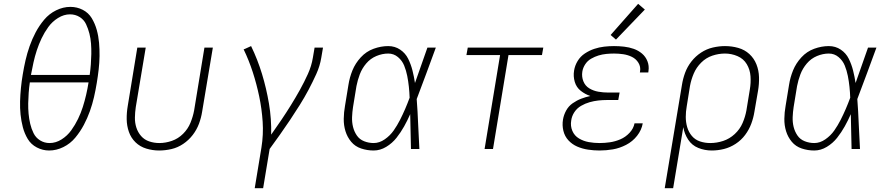

<svg xmlns="http://www.w3.org/2000/svg" viewBox="-20 -779 4648 1004"><path d="M237 8Q275 8 311.5 -10Q348 -28 374 -59.5Q400 -91 418.5 -126Q437 -161 450 -197.5Q463 -234 471.5 -271Q480 -308 486 -345Q492 -381 496 -416Q500 -451 500.5 -486Q501 -521 498 -555.5Q495 -590 486 -622.5Q477 -655 460 -683.5Q443 -712 413 -727.5Q383 -743 348 -743Q310 -743 273.5 -725Q237 -707 211 -676Q185 -645 166.5 -610Q148 -575 135 -538Q122 -501 113.5 -464Q105 -427 99 -390Q93 -355 89.5 -319.5Q86 -284 85 -249Q84 -214 87.5 -180Q91 -146 99.5 -113.5Q108 -81 125 -52.5Q142 -24 172.5 -8Q203 8 237 8ZM142 -387V-388Q148 -420 155 -452Q162 -484 172.5 -516Q183 -548 197.5 -578.5Q212 -609 232.5 -637.5Q253 -666 283.5 -685Q314 -704 346 -704Q374 -704 396.5 -690Q419 -676 430 -652.5Q441 -629 447.5 -603.5Q454 -578 456 -551Q458 -524 457.5 -497Q457 -470 455 -442.5Q453 -415 449 -387ZM239 -31Q212 -31 189.5 -45Q167 -59 155.5 -82.5Q144 -106 138 -131.5Q132 -157 129.5 -184Q127 -211 127.5 -238.5Q128 -266 130 -293.5Q132 -321 136 -348H443Q438 -316 430.5 -283.5Q423 -251 413 -219.5Q403 -188 388 -157Q373 -126 352.5 -97.5Q332 -69 302 -50Q272 -31 239 -31Z M812 8Q844 8 876.5 0.5Q909 -7 938 -26.5Q967 -46 988 -73.5Q1009 -101 1020.5 -132Q1032 -163 1037 -195L1093 -530H1049L995 -201Q989 -169 976 -137Q963 -105 937.5 -79.5Q912 -54 879 -42.5Q846 -31 813 -31Q786 -31 760.5 -39.5Q735 -48 718 -67.5Q701 -87 693 -112Q685 -137 685.5 -164.5Q686 -192 690 -219L742 -530H698L648 -225Q642 -190 642.5 -155.5Q643 -121 654 -89.5Q665 -58 688.5 -35Q712 -12 745 -2Q778 8 812 8Z M1312 205H1356L1390 0Q1417 -37 1444 -75Q1471 -113 1497 -152Q1523 -191 1547.5 -230Q1572 -269 1593.5 -309.5Q1615 -350 1634 -392Q1653 -434 1660 -477L1669 -530H1625L1616 -477Q1609 -434 1590 -392Q1571 -350 1548.5 -309.5Q1526 -269 1501.5 -229.5Q1477 -190 1451 -151.5Q1425 -113 1398 -75Q1400 -157 1386.5 -237Q1373 -317 1350 -392.5Q1327 -468 1293 -538L1260 -523L1254 -521Q1282 -463 1302 -401Q1322 -339 1335.5 -274.5Q1349 -210 1353.5 -142.5Q1358 -75 1347 -7Z M1934 8Q1968 8 1999.5 -11Q2031 -30 2053.5 -58.5Q2076 -87 2093.5 -118.5Q2111 -150 2125 -182Q2126 -136 2127 -91Q2128 -46 2129 0H2173Q2169 -65 2166.5 -130.5Q2164 -196 2159 -261Q2185 -328 2209.5 -395.5Q2234 -463 2259 -530H2215Q2199 -484 2182.5 -437.5Q2166 -391 2150 -345Q2145 -378 2137 -410Q2129 -442 2114.5 -471.5Q2100 -501 2072.5 -519.5Q2045 -538 2010 -538Q1972 -538 1933.5 -524Q1895 -510 1866.5 -479Q1838 -448 1823 -411Q1808 -374 1802 -335L1784 -225Q1778 -192 1777.5 -158Q1777 -124 1786.5 -93Q1796 -62 1816.5 -37.5Q1837 -13 1868.5 -2.5Q1900 8 1934 8ZM1934 -31Q1908 -31 1884 -40.5Q1860 -50 1846 -70.5Q1832 -91 1826 -115.5Q1820 -140 1821 -166.5Q1822 -193 1826 -219L1844 -329Q1850 -360 1861.5 -390.5Q1873 -421 1895 -447Q1917 -473 1948 -486Q1979 -499 2010 -499Q2039 -499 2061 -480.5Q2083 -462 2093.5 -436Q2104 -410 2109.5 -382Q2115 -354 2118 -325.5Q2121 -297 2122 -268Q2111 -238 2098.5 -209Q2086 -180 2071.5 -151.5Q2057 -123 2038.5 -96.5Q2020 -70 1992 -50.5Q1964 -31 1934 -31Z M2514 0H2558L2639 -491H2814L2821 -530H2426L2419 -491H2595Z M3115 8Q3150 8 3185 2Q3220 -4 3254 -21.5Q3288 -39 3311.5 -69Q3335 -99 3341 -134H3298Q3293 -107 3272 -84.5Q3251 -62 3224 -50.5Q3197 -39 3169.5 -35Q3142 -31 3115 -31Q3086 -31 3058.5 -36Q3031 -41 3007.5 -55Q2984 -69 2973 -94.5Q2962 -120 2967 -149Q2970 -172 2983.5 -192.5Q2997 -213 3018.5 -225.5Q3040 -238 3063 -244.5Q3086 -251 3108.5 -253.5Q3131 -256 3154 -256H3213L3220 -295H3161Q3134 -295 3108.5 -299.5Q3083 -304 3061.5 -317Q3040 -330 3030.5 -354Q3021 -378 3025 -404Q3028 -424 3040 -442.5Q3052 -461 3071 -472Q3090 -483 3110 -489Q3130 -495 3150.5 -497Q3171 -499 3191 -499Q3215 -499 3239 -495.5Q3263 -492 3284.5 -481.5Q3306 -471 3318.5 -450.5Q3331 -430 3327 -406Q3327 -403 3326 -400H3370Q3370 -404 3371 -408Q3375 -435 3365.5 -459Q3356 -483 3337 -499Q3318 -515 3294 -523.5Q3270 -532 3243.5 -535Q3217 -538 3191 -538Q3165 -538 3139 -535Q3113 -532 3087.5 -523.5Q3062 -515 3038.5 -499.5Q3015 -484 3000.5 -460Q2986 -436 2982 -410Q2977 -380 2985.5 -351Q2994 -322 3017 -304Q3040 -286 3067 -277Q3043 -272 3019.5 -263Q2996 -254 2974.5 -239Q2953 -224 2940.5 -201Q2928 -178 2924 -154Q2919 -124 2926 -95Q2933 -66 2952.5 -45Q2972 -24 2998.5 -12.5Q3025 -1 3055 3.5Q3085 8 3115 8ZM3201 -572 3352 -729 3317 -759 3173 -596Z M3456 205H3500L3553 -114Q3559 -79 3578.5 -49Q3598 -19 3631.5 -5.5Q3665 8 3702 8Q3734 8 3766 0Q3798 -8 3827 -27Q3856 -46 3876.5 -73.5Q3897 -101 3908.5 -132Q3920 -163 3925 -195L3944 -305Q3950 -340 3949 -375.5Q3948 -411 3935.5 -442.5Q3923 -474 3898.5 -496.5Q3874 -519 3840.5 -528.5Q3807 -538 3771 -538Q3740 -538 3707.5 -530.5Q3675 -523 3646 -504Q3617 -485 3595.5 -457.5Q3574 -430 3562.5 -398.5Q3551 -367 3546 -335ZM3694 -31Q3666 -31 3640.5 -39.5Q3615 -48 3598 -68Q3581 -88 3573.5 -114Q3566 -140 3566 -167.5Q3566 -195 3571 -223L3588 -329Q3594 -362 3607.5 -394Q3621 -426 3646.5 -451.5Q3672 -477 3705 -488Q3738 -499 3771 -499Q3805 -499 3836.5 -485.5Q3868 -472 3885 -443.5Q3902 -415 3904.5 -380.5Q3907 -346 3901 -311L3883 -201Q3877 -168 3863 -135.5Q3849 -103 3822 -78Q3795 -53 3761.5 -42Q3728 -31 3694 -31Z M4238 8Q4272 8 4303.5 -11Q4335 -30 4357.5 -58.5Q4380 -87 4397.5 -118.5Q4415 -150 4429 -182Q4430 -136 4431 -91Q4432 -46 4433 0H4477Q4473 -65 4470.5 -130.5Q4468 -196 4463 -261Q4489 -328 4513.5 -395.5Q4538 -463 4563 -530H4519Q4503 -484 4486.5 -437.5Q4470 -391 4454 -345Q4449 -378 4441 -410Q4433 -442 4418.5 -471.5Q4404 -501 4376.5 -519.5Q4349 -538 4314 -538Q4276 -538 4237.5 -524Q4199 -510 4170.5 -479Q4142 -448 4127 -411Q4112 -374 4106 -335L4088 -225Q4082 -192 4081.5 -158Q4081 -124 4090.5 -93Q4100 -62 4120.5 -37.5Q4141 -13 4172.5 -2.5Q4204 8 4238 8ZM4238 -31Q4212 -31 4188 -40.5Q4164 -50 4150 -70.5Q4136 -91 4130 -115.5Q4124 -140 4125 -166.5Q4126 -193 4130 -219L4148 -329Q4154 -360 4165.5 -390.5Q4177 -421 4199 -447Q4221 -473 4252 -486Q4283 -499 4314 -499Q4343 -499 4365 -480.5Q4387 -462 4397.5 -436Q4408 -410 4413.5 -382Q4419 -354 4422 -325.5Q4425 -297 4426 -268Q4415 -238 4402.5 -209Q4390 -180 4375.5 -151.5Q4361 -123 4342.5 -96.5Q4324 -70 4296 -50.5Q4268 -31 4238 -31Z"/></svg>

Font: Iosevka Sparkle XLtObl
Style: Regular
Weight: 200
Italic angle: -9°
Designer: Belleve Invis
Foundry: Belleve Invis
Version: Version 4.5.0; ttfautohint (v1.8.3)